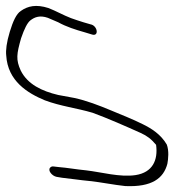

<svg xmlns="http://www.w3.org/2000/svg" viewBox="-145 -591 661 647"><path d="M24 -26C15 -17 30 2 46 5L64 8C94 11 124 16 157 19C195 23 239 32 277 36C367 40 406 10 419 -39C422 -55 425 -83 417 -104C397 -138 366 -158 335 -173C303 -189 265 -204 229 -219C188 -236 147 -252 105 -261L51 -271C-4 -284 -52 -307 -75 -353C-92 -390 -89 -409 -74 -462C-63 -494 -53 -514 -43 -522C-28 -534 -10 -540 16 -531L51 -516C78 -501 109 -491 141 -482L164 -475C190 -466 184 -505 160 -509L136 -516C121 -521 107 -525 94 -530C68 -540 44 -554 18 -564C-23 -577 -51 -571 -75 -554C-90 -544 -101 -520 -112 -484C-123 -448 -126 -421 -124 -404C-119 -318 -52 -277 6 -253C59 -233 113 -227 167 -211C219 -192 280 -165 329 -143C351 -133 364 -123 381 -103C388 -51 369 -10 312 -1C259 7 197 -11 145 -17C113 -20 80 -26 53 -28L36 -30C31 -31 26 -29 24 -26Z"/></svg>

Font: Stray Cat
Style: OpSuObl
Weight: 400
Version: Version 1.0